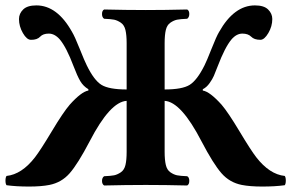

<svg xmlns="http://www.w3.org/2000/svg" viewBox="-30 -682 1074 708"><path d="M1020 1Q984.9 5.9 937 5.9Q892.1 5.9 861.8 0Q816.9 -8.8 786.9 -43Q756.8 -77.1 712.9 -161.1Q637.7 -306.6 577.1 -310.1V-122.1Q577.1 -92.3 581.5 -73.7Q585.9 -55.2 598.4 -46.6Q610.8 -38.1 622.8 -35.6Q634.8 -33.2 660.2 -32.2Q668 -28.3 668 -15.1Q668 -2 660.2 2Q580.1 0 507.8 0Q433.6 0 354 2Q346.2 -2.9 346.2 -14.9Q346.2 -26.9 354 -32.2Q378.9 -33.2 390.9 -35.6Q402.8 -38.1 415.5 -46.6Q428.2 -55.2 432.6 -73.5Q437 -91.8 437 -122.1V-310.1Q376 -306.6 300.8 -161.1Q256.8 -77.1 226.8 -43Q196.8 -8.8 151.9 0Q122.1 5.9 77.1 5.9Q29.3 5.9 -5.9 1Q-9.8 -3.9 -9.8 -15.9Q-9.8 -27.8 -5.9 -33.2Q50.3 -39.1 99.1 -102.1Q119.1 -127.9 161.1 -198Q203.1 -268.1 227.1 -295.9Q270 -343.8 295.9 -348.1V-353Q276.9 -364.3 265.9 -383.1Q254.9 -401.9 241.2 -438Q215.3 -506.8 190.9 -536.1Q171.9 -558.1 149.9 -558.1Q128.9 -558.1 118.2 -546.9Q106.9 -534.7 84 -535.2Q68.8 -535.2 54.4 -560.1Q40 -585 40 -611.8Q40 -631.8 55.4 -647Q70.8 -662.1 104 -662.1Q181.2 -662.1 235.8 -564Q245.6 -547.9 263.9 -502Q282.2 -456.1 290 -440.9Q316.9 -385.7 344.5 -368.9Q372.1 -352.1 437 -352.1V-522.9Q437 -552.7 432.6 -571.3Q428.2 -589.8 415.5 -598.4Q402.8 -606.9 390.9 -609.4Q378.9 -611.8 354 -612.8Q346.2 -617.7 346.2 -630.4Q346.2 -643.1 354 -647Q434.1 -645 507.8 -645Q579.6 -645 660.2 -647Q668 -643.1 668 -630.6Q668 -618.2 660.2 -612.8Q635.3 -611.8 623 -609.4Q610.8 -606.9 598.4 -598.4Q585.9 -589.8 581.5 -571.5Q577.1 -553.2 577.1 -522.9V-352.1Q642.1 -352.1 669.4 -369.1Q696.8 -386.2 724.1 -440.9Q731.9 -456.1 750 -502Q768.1 -547.9 777.8 -564Q833 -662.1 910.2 -662.1Q943.4 -662.1 958.7 -647Q974.1 -631.8 974.1 -611.8Q974.1 -585 959.5 -560.1Q944.8 -535.2 930.2 -535.2Q907.2 -535.2 896 -546.9Q884.8 -558.1 863.8 -558.1Q841.8 -558.1 823.2 -536.1Q799.3 -507.3 772.9 -438Q763.2 -413.1 758.5 -402.1Q753.9 -391.1 742.9 -375.5Q731.9 -359.9 717.8 -353V-348.1Q743.7 -344.2 787.1 -295.9Q811 -268.1 853 -198Q895 -127.9 915 -102.1Q963.9 -39.1 1020 -33.2Q1023.9 -28.3 1023.9 -16.1Q1023.9 -3.9 1020 1Z"/></svg>

Font: Linux Libertine
Style: Bold
Weight: 700
Designer: Philipp H. Poll
Foundry: Philipp H. Poll
Version: Version 5.0.3